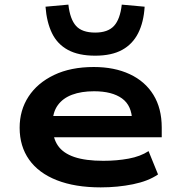

<svg xmlns="http://www.w3.org/2000/svg" viewBox="-20 -801 777 831"><path d="M416 10Q305 10 226 -21Q147 -52 106 -110Q65 -168 65 -248Q65 -324 103.5 -383Q142 -442 214 -476.5Q286 -511 386 -511Q475 -511 541.5 -480Q608 -449 644 -390.5Q680 -332 680 -249V-207H181V-299H574L552 -277Q551 -344 508 -375Q465 -406 387 -406Q332 -406 292 -391Q252 -376 230 -345.5Q208 -315 208 -269V-254Q208 -204 230.5 -171Q253 -138 301.5 -121.5Q350 -105 427 -105Q486 -105 537 -114.5Q588 -124 623 -147L664 -46Q622 -17 555.5 -3.5Q489 10 416 10ZM392 -560Q320 -560 274 -585Q228 -610 205 -657.5Q182 -705 177 -772L276 -781Q283 -718 309 -689Q335 -660 392 -660Q447 -660 473.5 -689Q500 -718 507 -781L606 -772Q602 -705 578 -657.5Q554 -610 508.5 -585Q463 -560 392 -560Z"/></svg>

Font: Nunito Sans 7pt Expanded
Style: Bold
Weight: 700
Width: 7
Designer: Vernon Adams
Foundry: Vernon Adams
Version: Version 3.101;gftools[0.9.27]